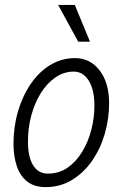

<svg xmlns="http://www.w3.org/2000/svg" viewBox="-20 -755 510 783"><path d="M35 -169Q35 -238 53.5 -301Q72 -364 105.5 -413Q139 -462 185 -490Q231 -518 286 -518Q348 -518 386.5 -467.5Q425 -417 425 -334Q425 -270 407 -208.5Q389 -147 355 -98.5Q321 -50 273.5 -21Q226 8 166 8Q119 8 90 -15.5Q61 -39 48 -79Q35 -119 35 -169ZM94 -179Q94 -115 115 -81Q136 -47 175 -47Q221 -47 256 -71.5Q291 -96 315.5 -136.5Q340 -177 352.5 -226Q365 -275 365 -324Q365 -389 342 -426Q319 -463 281 -463Q240 -463 205.5 -439Q171 -415 146 -374.5Q121 -334 107.5 -283.5Q94 -233 94 -179ZM217 -735H285L347 -585H299Z"/></svg>

Font: Radio Canada Condensed Light
Style: Italic
Weight: 300
Width: 3
Italic angle: -12°
Designer: Charles Daoud, Etienne Aubert Bonn, Alexandre Saumier Demers, Jacques Le Bailly
Foundry: Radio-Canada
Version: Version 2.104; ttfautohint (v1.8.4.7-5d5b);gftools[0.9.28.de